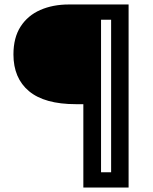

<svg xmlns="http://www.w3.org/2000/svg" viewBox="-20 -680 681 857"><path d="M352 157V-215H319Q179 -215 109.5 -273Q40 -331 40 -437Q40 -512 72 -561.5Q104 -611 160 -635.5Q216 -660 287 -660H554V157ZM431 89H476V-592H431Z"/></svg>

Font: Bricolage Grotesque 10pt
Style: Regular
Weight: 400
Designer: Mathieu Triay
Foundry: Atelier Triay
Version: Version 1.000; ttfautohint (v1.8.4.7-5d5b);gftools[0.9.32]